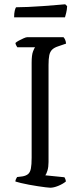

<svg xmlns="http://www.w3.org/2000/svg" viewBox="-20 -878 380 898"><path d="M215 0Q209 0 193.5 -2Q178 -4 157.5 -7Q137 -10 116 -14Q95 -18 78 -22Q61 -26 52 -29Q52 -35 55 -41Q58 -47 60 -50L85 -53Q102 -56 111.5 -64Q121 -72 124.5 -90Q128 -108 128 -140V-584Q128 -621 134.5 -637.5Q141 -654 144 -657H61Q59 -661 56.5 -664.5Q54 -668 52 -677Q57 -682 68 -688Q79 -694 90.5 -699Q102 -704 107 -704H277Q281 -700 284.5 -692.5Q288 -685 289 -674L251 -661Q233 -655 223.5 -645.5Q214 -636 210.5 -619.5Q207 -603 207 -574V-120Q207 -97 202 -80.5Q197 -64 192 -58L281 -49Q283 -47 285.5 -40.5Q288 -34 288 -29Q273 -17 252 -8.5Q231 0 215 0ZM46 -797Q46 -816 49 -828Q52 -840 55 -844Q78 -844 111.5 -845.5Q145 -847 180 -849.5Q215 -852 243.5 -854.5Q272 -857 285 -858L294 -849Q293 -831 289.5 -817.5Q286 -804 284 -797Z"/></svg>

Font: Texturina 12pt ExtraLight
Style: Regular
Weight: 250
Designer: Guillermo Torres Carreño
Foundry: Omnibus-Type
Version: Version 1.002